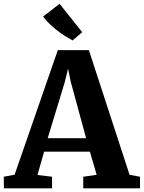

<svg xmlns="http://www.w3.org/2000/svg" viewBox="-36 -1018 776 1038"><path d="M43 -73.5 276.5 -747H444.5L664.5 -73L721 -62.5V0H414V-62.5L486.5 -73L450 -198H202.5L166.5 -72L245.5 -62.5V0H-15L-15.5 -62.5ZM429.5 -271 347 -574 332 -646.5 314 -573.5 222 -271ZM356 -799.5Q337.5 -809.5 316 -823Q294.5 -836.5 273 -853.2Q251.5 -870 231.8 -889Q212 -908 197 -928.5L286 -997.5L408.5 -844L356.5 -799.5Z"/></svg>

Font: Merriweather 20pt ExtraBold
Style: Regular
Weight: 800
Version: Version 2.100